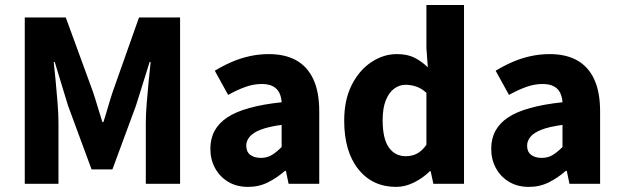

<svg xmlns="http://www.w3.org/2000/svg" viewBox="-20 -720 2429 752"><path d="M77 0V-651.7H237.6L343.4 -362.3Q353.3 -333.3 362.2 -302.8Q371.2 -272.3 381 -241.9H385Q394.9 -272.3 403.6 -302.8Q412.3 -333.3 422.1 -362.3L524.5 -651.7H685.3V0H551.1V-239.1Q551.1 -271 554.5 -314.5Q557.9 -358.1 562.3 -401.7Q566.6 -445.3 570 -477.1H566L512.6 -306.4L420.3 -56.6H338.6L246.4 -306.4L194.4 -477.1H190.4Q193.8 -445.3 198.1 -401.7Q202.4 -358.1 205.7 -314.5Q209 -271 209 -239.1V0Z M951.7 12Q906.6 12 873.4 -8.1Q840.2 -28.2 822 -62.1Q803.9 -96 803.9 -137.5Q803.9 -216.1 870 -260Q936.1 -304 1083.1 -319.5Q1081.7 -341.2 1073.6 -357.3Q1065.4 -373.4 1048.6 -382.2Q1031.8 -391 1004.8 -391Q973.6 -391 941.7 -379.7Q909.7 -368.4 873.5 -348.3L821.3 -442.9Q852.9 -462.3 887.1 -477.1Q921.3 -492 957.8 -500Q994.2 -508.1 1033.2 -508.1Q1096.8 -508.1 1140.7 -483.5Q1184.5 -458.8 1207.4 -409.3Q1230.4 -359.7 1230.4 -283.6V0H1110.4L1099.8 -50.8H1096.1Q1065 -23.5 1029.5 -5.8Q994.1 12 951.7 12ZM1001.6 -101.6Q1026.5 -101.6 1045.3 -113.2Q1064 -124.8 1083.1 -144.3V-230.9Q1031 -223.8 1000.8 -212Q970.6 -200.2 957.6 -184.1Q944.5 -168.1 944.5 -149.3Q944.5 -125.6 960.1 -113.6Q975.7 -101.6 1001.6 -101.6Z M1531.2 12Q1438.8 12 1383.4 -57.4Q1328.1 -126.8 1328.1 -247.8Q1328.1 -328.9 1357.6 -387.2Q1387.1 -445.4 1434.5 -476.7Q1481.9 -508.1 1534 -508.1Q1575.3 -508.1 1603 -494.2Q1630.8 -480.3 1655.6 -456.4L1650.1 -531.5V-700.5H1797.4V0H1677.4L1666.8 -49.1H1663.1Q1637.2 -23.2 1602.1 -5.6Q1567 12 1531.2 12ZM1569.4 -108.2Q1593.3 -108.2 1612.9 -118.2Q1632.4 -128.2 1650.1 -152.9V-356.4Q1630.7 -374.3 1609.8 -381.1Q1588.8 -387.9 1568.2 -387.9Q1544.4 -387.9 1524.1 -373Q1503.7 -358.2 1491.2 -327.5Q1478.7 -296.8 1478.7 -249.5Q1478.7 -176.9 1502.9 -142.6Q1527.1 -108.2 1569.4 -108.2Z M2051.7 12Q2006.6 12 1973.4 -8.1Q1940.2 -28.2 1922 -62.1Q1903.9 -96 1903.9 -137.5Q1903.9 -216.1 1970 -260Q2036.1 -304 2183.1 -319.5Q2181.7 -341.2 2173.6 -357.3Q2165.4 -373.4 2148.6 -382.2Q2131.8 -391 2104.8 -391Q2073.6 -391 2041.7 -379.7Q2009.7 -368.4 1973.5 -348.3L1921.3 -442.9Q1952.9 -462.3 1987.1 -477.1Q2021.3 -492 2057.8 -500Q2094.2 -508.1 2133.2 -508.1Q2196.8 -508.1 2240.7 -483.5Q2284.5 -458.8 2307.4 -409.3Q2330.4 -359.7 2330.4 -283.6V0H2210.4L2199.8 -50.8H2196.1Q2165 -23.5 2129.5 -5.8Q2094.1 12 2051.7 12ZM2101.6 -101.6Q2126.5 -101.6 2145.3 -113.2Q2164 -124.8 2183.1 -144.3V-230.9Q2131 -223.8 2100.8 -212Q2070.6 -200.2 2057.6 -184.1Q2044.5 -168.1 2044.5 -149.3Q2044.5 -125.6 2060.1 -113.6Q2075.7 -101.6 2101.6 -101.6Z"/></svg>

Font: Mada
Style: Regular
Weight: 400
Designer: Khaled Hosny
Version: Version 1.5